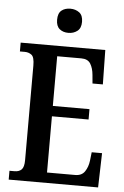

<svg xmlns="http://www.w3.org/2000/svg" viewBox="-60 -955 643 997"><g transform="rotate(5 261.0 -456.0)"><path d="M24 0V-46H50Q74 -46 87 -59Q100 -72 100 -108V-601Q100 -645 85 -656.5Q70 -668 50 -668H24V-714H465L468 -535H414L410 -579Q407 -614 393 -637Q379 -660 345 -660H219V-401H410V-347H219V-54H366Q400 -54 416 -78Q432 -102 436 -135L441 -179H495L490 0ZM266 -786Q238 -786 220 -801Q202 -816 202 -849Q202 -883 220 -897.5Q238 -912 266 -912Q293 -912 312.5 -897.5Q332 -883 332 -849Q332 -816 312.5 -801Q293 -786 266 -786Z"/></g></svg>

Font: Noto Serif Georgian ExtraCondensed SemiBold
Style: Regular
Weight: 600
Width: 2
Designer: Monotype Design Team, Akaki Razmadze
Foundry: Google LLC
Version: Version 2.003; ttfautohint (v1.8.4.7-5d5b)